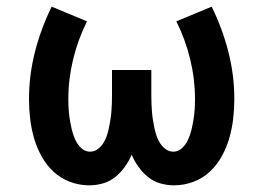

<svg xmlns="http://www.w3.org/2000/svg" viewBox="-20 -548 790 576"><path d="M248 8Q218 8 190 -2.5Q162 -13 140.5 -33Q119 -53 104.5 -79.5Q90 -106 82 -134Q74 -162 70.5 -191.5Q67 -221 67 -250Q67 -323 85 -393Q103 -463 135 -528L241 -484Q214 -430 199.5 -370.5Q185 -311 185 -251Q185 -235 186 -219.5Q187 -204 189.5 -189Q192 -174 195.5 -159Q199 -144 205.5 -129.5Q212 -115 223.5 -104Q235 -93 250 -93Q263 -93 273 -100.5Q283 -108 289.5 -118Q296 -128 300 -139.5Q304 -151 306.5 -163Q309 -175 311 -187Q313 -199 314 -211Q315 -223 315.5 -235.5Q316 -248 316 -260V-338H434V-260Q434 -248 434.5 -235.5Q435 -223 436 -211Q437 -199 439 -187Q441 -175 443.5 -163Q446 -151 450 -139.5Q454 -128 460.5 -118Q467 -108 477 -100.5Q487 -93 500 -93Q515 -93 526.5 -104Q538 -115 544.5 -129.5Q551 -144 554.5 -159Q558 -174 560.5 -189Q563 -204 564 -219.5Q565 -235 565 -251Q565 -311 550.5 -370.5Q536 -430 509 -484L615 -528Q647 -463 665 -393Q683 -323 683 -250Q683 -221 679.5 -191.5Q676 -162 668 -134Q660 -106 645.5 -79.5Q631 -53 609.5 -33Q588 -13 560 -2.5Q532 8 502 8Q481 8 460.5 2Q440 -4 424 -17Q408 -30 395.5 -47.5Q383 -65 375 -84Q367 -65 354.5 -47.5Q342 -30 326 -17Q310 -4 289.5 2Q269 8 248 8Z"/></svg>

Font: Iosevka Aile
Style: Bold
Weight: 700
Designer: Belleve Invis
Foundry: Belleve Invis
Version: Version 28.0.1; ttfautohint (v1.8.4)